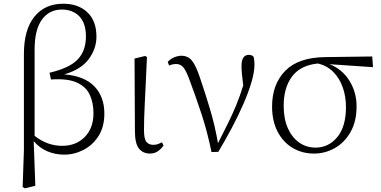

<svg xmlns="http://www.w3.org/2000/svg" viewBox="-20 -820 2067 1043"><path d="M103 195.8 109.9 -4.9V-526.9Q109.9 -659.2 167 -729.5Q224.1 -799.8 323.2 -799.8Q405.3 -799.8 454.6 -753.2Q503.9 -706.5 503.9 -621.1Q503.9 -555.7 462.2 -499Q420.4 -442.4 329.1 -416Q438.5 -407.2 492.7 -350.8Q546.9 -294.4 546.9 -203.1Q546.9 -131.3 515.4 -81.5Q483.9 -31.7 433.8 -5.9Q383.8 20 329.1 20Q280.8 20 238 2.2Q195.3 -15.6 163.1 -53.2L171.9 189L115.2 203.1ZM168 -82Q236.8 -27.8 317.9 -27.8Q393.1 -27.8 440.4 -75.9Q487.8 -124 487.8 -205.1Q487.8 -261.7 467.5 -305.4Q447.3 -349.1 397 -371.8Q346.7 -394.5 256.8 -388.2L249 -424.8Q359.9 -451.2 403.3 -498.3Q446.8 -545.4 446.8 -622.1Q446.8 -693.8 411.1 -731Q375.5 -768.1 315.9 -768.1Q247.1 -768.1 207.5 -713.1Q168 -658.2 168 -550.8Z M794.9 14.2Q756.8 14.2 734.9 -12.9Q712.9 -40 712.9 -108.9L710.9 -502L769 -516.1L778.3 -509.8Q774.4 -424.3 771.5 -362.5Q768.6 -300.8 766.4 -256.3Q764.2 -211.9 763.2 -178.2Q762.2 -144.5 762.2 -113.8Q762.2 -64.5 775.6 -48.8Q789.1 -33.2 813 -33.2Q828.1 -33.2 838.9 -37.6Q849.6 -42 859.9 -46.9L868.2 -29.8Q858.9 -14.2 839.8 0Q820.8 14.2 794.9 14.2Z M1128.9 5.9Q1106 -106.4 1073.7 -203.6Q1041.5 -300.8 1010.3 -383.8Q991.2 -436.5 975.8 -454.3Q960.4 -472.2 938 -472.2Q915 -472.2 898.9 -463.9L891.1 -483.9Q904.8 -499 925.3 -508.1Q945.8 -517.1 965.3 -517.1Q1002 -517.1 1023.7 -489.3Q1045.4 -461.4 1066.9 -396Q1094.2 -316.4 1121.3 -225.6Q1148.4 -134.8 1164.1 -42Q1193.8 -100.1 1218 -149.2Q1242.2 -198.2 1262.7 -247.6Q1283.2 -296.9 1301.3 -356Q1296.4 -392.1 1294.2 -417.7Q1292 -443.4 1292 -461.9Q1292 -522 1332 -522Q1348.6 -522 1357.9 -511.2Q1362.3 -492.2 1362.3 -469.2Q1362.3 -428.2 1345.9 -373Q1329.6 -317.9 1301.8 -254.2Q1273.9 -190.4 1238.8 -124.3Q1203.6 -58.1 1166 4.9Z M1686 14.2Q1620.6 14.2 1569.1 -16.8Q1517.6 -47.9 1487.8 -105.2Q1458 -162.6 1458 -241.2Q1458 -362.3 1529.5 -435.3Q1601.1 -508.3 1747.1 -509.8L2002 -513.2L2006.3 -455.1L1770 -471.2Q1838.4 -444.8 1877.7 -382.1Q1917 -319.3 1917 -243.2Q1917 -160.6 1884.5 -103.3Q1852.1 -45.9 1799.3 -15.9Q1746.6 14.2 1686 14.2ZM1707 -475.1Q1612.8 -465.8 1566.9 -405Q1521 -344.2 1521 -245.1Q1521 -173.8 1543.9 -123Q1566.9 -72.3 1606 -45.2Q1645 -18.1 1694.3 -18.1Q1764.6 -18.1 1812 -75Q1859.4 -131.8 1859.4 -238.8Q1859.4 -295.9 1842 -345.2Q1824.7 -394.5 1791 -428.7Q1757.3 -462.9 1707 -475.1Z"/></svg>

Font: Source Han Serif TW ExtraLight
Style: Regular
Weight: 250
Designer: Ryoko NISHIZUKA Ë•øÂ°öÊ∂ºÂ≠ê (kana & ideographs); Frank Grie√ühammer (Latin, Greek & Cyrillic); Wenlong ZHANG Âº†ÊñáÈæô 
Foundry: Adobe
Version: Version 2.003;hotconv 1.1.1;makeotfexe 2.6.0